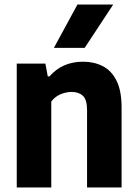

<svg xmlns="http://www.w3.org/2000/svg" viewBox="-20 -828 608 848"><path d="M54 0V-547H180.5L191 -490.5H198.5Q255 -555.5 347 -555.5Q395.5 -555.5 434 -535.8Q472.5 -516 494.8 -471.5Q517 -427 517 -352.5V0H364.5V-342Q364.5 -388 346 -405Q327.5 -422 296 -422Q272.5 -422 247.8 -411.8Q223 -401.5 206.5 -379.5V0ZM218 -616.5 322 -808H480L354 -616.5Z"/></svg>

Font: Encode Sans SmCnd
Style: Bold
Weight: 700
Width: 4
Designer: Multiple Designers
Foundry: Impallari Type
Version: Version 3.002; ttfautohint (v1.8.3) -l 8 -r 50 -G 200 -x 14 